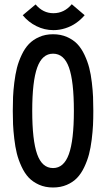

<svg xmlns="http://www.w3.org/2000/svg" viewBox="-20 -854 490 887"><path d="M226.6 -714.8Q185.5 -714.8 148.4 -733.2Q111.3 -751.5 85 -783.7L144.5 -833.5Q178.7 -793 226.6 -793Q276.9 -793 311.5 -834.5L371.1 -783.7Q353 -762.7 330.8 -747.3Q308.6 -731.9 281.7 -723.4Q254.9 -714.8 226.6 -714.8ZM411.1 -341.8Q411.1 -306.2 409.7 -276.1Q408.2 -246.1 403.6 -208.5Q398.9 -170.9 391.1 -141.1Q383.3 -111.3 369.1 -81.5Q355 -51.8 335.9 -32Q316.9 -12.2 288.6 0Q260.3 12.2 225.1 12.2Q189 12.2 160.2 -0.7Q131.3 -13.7 112.3 -33.9Q93.3 -54.2 79.1 -85.2Q64.9 -116.2 57.6 -145.8Q50.3 -175.3 45.9 -213.4Q41.5 -251.5 40.3 -279.5Q39.1 -307.6 39.1 -341.8Q39.1 -377 40.3 -406Q41.5 -435.1 46.1 -472.9Q50.8 -510.7 58.3 -540.5Q65.9 -570.3 80.1 -600.3Q94.2 -630.4 113.3 -650.4Q132.3 -670.4 160.9 -683.1Q189.5 -695.8 225.1 -695.8Q260.7 -695.8 289.6 -683.1Q318.4 -670.4 337.4 -650.4Q356.4 -630.4 370.6 -600.1Q384.8 -569.8 392.3 -540.3Q399.9 -510.7 404.3 -472.9Q408.7 -435.1 409.9 -406Q411.1 -377 411.1 -341.8ZM225.1 -606Q174.8 -606 151.9 -542Q128.9 -478 128.9 -341.8Q128.9 -206.1 151.6 -141.8Q174.3 -77.6 225.1 -77.6Q274.9 -77.6 298.1 -141.6Q321.3 -205.6 321.3 -341.8Q321.3 -478.5 298.6 -542.2Q275.9 -606 225.1 -606Z"/></svg>

Font: Anka/Coder Narrow
Style: Bold
Weight: 700
Width: 3
Monospace: yes
Version: Version 001.100